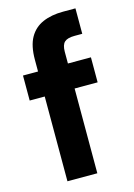

<svg xmlns="http://www.w3.org/2000/svg" viewBox="-111 -779 586 838"><g transform="rotate(-15 181.5 -360.0)"><path d="M87 0V-549Q87 -612 108 -649Q129 -686 168 -703Q207 -720 260 -720H316V-605H281Q249 -605 235.5 -592.5Q222 -580 222 -549V0ZM19 -383V-496H326V-383Z"/></g></svg>

Font: DM Sans 24pt
Style: Bold
Weight: 700
Designer: Colophon Foundry, Jonny Pinhorn
Foundry: Colophon Foundry
Version: Version 4.004;gftools[0.9.30]